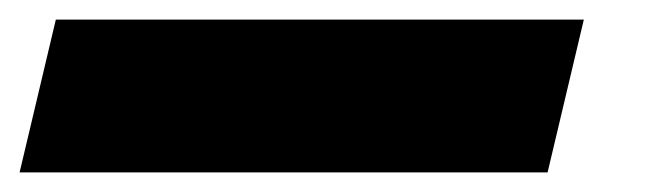

<svg xmlns="http://www.w3.org/2000/svg" viewBox="-127 35 686 196"><path d="M469 55 432 211H-107L-70 55Z"/></svg>

Font: Elaine Sans ExtraBold
Style: Italic
Weight: 800
Italic angle: -13°
Designer: Wei Huang
Foundry: Wei Huang
Version: Version 2.001;December 24, 2019;FontCreator 12.0.0.2547 64-b